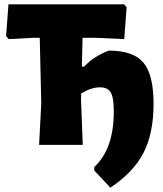

<svg xmlns="http://www.w3.org/2000/svg" viewBox="-20 -667 752 884"><path d="M160 0 170 -190 163 -493H133L20 -487L8 -501L19 -647H552L563 -633L552 -487L420 -493H360L357 -360H367Q412 -408 481 -434Q594 -434 640.5 -378.5Q687 -323 687 -189Q687 -53 640.5 37Q594 127 488 197L414 118V102Q504 19 504 -154Q504 -217 490 -241Q476 -265 440 -265Q401 -265 354 -237L353 -210L361 0Z"/></svg>

Font: Alegreya Sans Black
Style: Regular
Weight: 900
Designer: Juan Pablo del Peral
Foundry: Huerta Tipografica
Version: Version 2.007